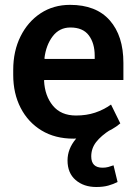

<svg xmlns="http://www.w3.org/2000/svg" viewBox="-20 -558 562 787"><path d="M280.8 10.3Q205.6 10.3 150.4 -23.2Q95.2 -56.6 64.7 -115.7Q34.2 -174.8 34.2 -251V-271.5Q34.2 -348.6 64.2 -408.9Q94.2 -469.2 146.7 -503.7Q199.2 -538.1 267.1 -538.1Q374 -538.1 429.9 -474.6Q485.8 -411.1 485.8 -300.3V-230H161.6L160.6 -227.5Q163.6 -165 196.8 -124.8Q230 -84.5 291.5 -84.5Q334.5 -84.5 369.6 -96.2Q404.8 -107.9 435.1 -129.4L473.1 -52.2Q441.9 -25.4 393.8 -7.6Q345.7 10.3 280.8 10.3ZM163.6 -316.4H368.2V-329.1Q368.2 -380.9 344 -413.1Q319.8 -445.3 268.6 -445.3Q223.6 -445.3 196 -409.2Q168.5 -373 162.1 -318.8ZM374.5 208.5Q323.2 208.5 290 179.9Q256.8 151.4 256.8 99.6Q256.8 52.2 291 11.5Q325.2 -29.3 401.9 -55.7L433.1 -26.4Q394 -1.5 374 24.4Q354 50.3 354 83Q354 129.4 400.4 129.4Q413.1 129.4 423.8 126.5Q434.6 123.5 445.3 119.6L461.9 188Q444.8 196.8 424.1 202.6Q403.3 208.5 374.5 208.5Z"/></svg>

Font: Roboto Slab Medium
Style: Regular
Weight: 500
Designer: Google
Version: Version 2.001; ttfautohint (v1.8.3)